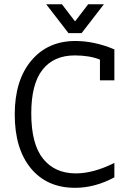

<svg xmlns="http://www.w3.org/2000/svg" viewBox="-20 -872 596 904"><path d="M518.5 -37Q427.2 12.3 333.3 12.3Q201.2 12.3 125.3 -79.6Q49.4 -171.6 49.4 -333.3Q49.4 -493.8 127.2 -586.4Q204.9 -679 334.6 -679Q424.7 -679 518.5 -639.5V-493.8H450.6V-591.4Q401.2 -611.1 332.1 -611.1Q233.3 -611.1 180.2 -543.8Q127.2 -476.5 127.2 -338.3Q127.2 -193.8 182.7 -124.7Q238.3 -55.6 337 -55.6Q419.8 -55.6 518.5 -104.9ZM334.6 -772.8 395.1 -851.9H469.1L364.2 -716H302.5L197.5 -851.9H271.6L332.1 -772.8Z"/></svg>

Font: Slabo 27px
Style: Regular
Weight: 400
Version: Version 1.02 Build 003a